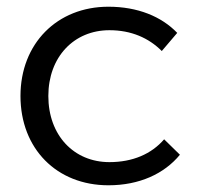

<svg xmlns="http://www.w3.org/2000/svg" viewBox="-20 -549 602 572"><path d="M462 -397 508 -451C461 -500 390 -529 303 -529C150 -529 41 -419 41 -263C41 -106 149 3 303 3C395 3 469 -31 516 -88L469 -134C431 -90 375 -66 306 -66C200 -66 124 -146 124 -263C124 -379 200 -459 306 -459C371 -459 423 -436 462 -397Z"/></svg>

Font: Juman Normal
Style: Regular
Weight: 300
Designer: Bandar Raffah (Arabic) Julieta Ulanovsky (Latin)
Foundry: Caramella
Version: Version 5.022;PS 005.022;hotconv 1.0.88;makeotf.lib2.5.64775